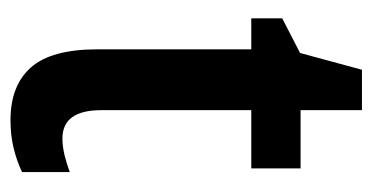

<svg xmlns="http://www.w3.org/2000/svg" viewBox="-192 -508 710 366"><g transform="rotate(90 163.0 -325.0)"><path d="M244 -89Q259 -89 275.5 -93Q292 -97 308 -103V-12Q287 -2 262.5 4Q238 10 209 10Q143 10 108.5 -29Q74 -68 74 -156V-449H15V-508L81 -542L113 -660H190V-543H301V-449H190V-163Q190 -89 244 -89Z"/></g></svg>

Font: Noto Sans Hebrew Condensed SemiBold
Style: Regular
Weight: 600
Width: 3
Designer: Monotype Design Team
Foundry: Monotype Imaging Inc.
Version: Version 2.004; ttfautohint (v1.8.4.7-5d5b)